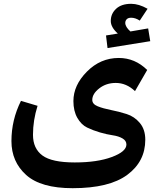

<svg xmlns="http://www.w3.org/2000/svg" viewBox="-20 -873 843 1007"><path d="M544 -621 536 -687 598 -697Q561 -730 561 -763Q561 -801 589 -827Q617 -853 668 -853Q708 -853 754 -827L713 -765Q690 -780 668 -780Q652 -780 644.5 -772Q637 -764 637 -753Q637 -732 664 -708L757 -724L768 -657ZM587 -438Q537 -438 500.5 -409.5Q464 -381 464 -349Q464 -327 492.5 -315.5Q521 -304 562 -296Q603 -288 644 -275Q685 -262 713.5 -228Q742 -194 742 -140Q742 -26 647.5 44Q553 114 361 114Q194 114 117 44.5Q40 -25 40 -133Q40 -244 90 -344L177 -318Q153 -242 153 -166Q153 -94 202.5 -57.5Q252 -21 372 -21Q490 -21 566.5 -49.5Q643 -78 643 -115Q643 -135 622.5 -147Q602 -159 571 -163.5Q540 -168 504 -178.5Q468 -189 437 -204Q406 -219 385.5 -255Q365 -291 365 -343Q365 -426 436 -497.5Q507 -569 603 -569Q688 -569 752 -506L688 -395Q643 -438 587 -438Z"/></svg>

Font: FiraGO SemiBold
Style: Regular
Weight: 600
Designer: bBox Type
Foundry: bBox Type GmbH
Version: Version 1.001;PS 001.001;hotconv 1.0.88;makeotf.lib2.5.64775